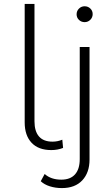

<svg xmlns="http://www.w3.org/2000/svg" viewBox="-20 -762 552 980"><path d="M106 -137V-742H156V-143Q156 -92 179 -65.5Q202 -39 248 -39Q274 -39 298 -49L302 -7Q274 4 242 4Q176 4 141 -33.5Q106 -71 106 -137ZM188 163 208 126Q240 155 293 155Q339 155 363 128Q387 101 387 50V-522H437V52Q437 119 400 158.5Q363 198 296 198Q263 198 234.5 189Q206 180 188 163ZM371 -689Q371 -706 383 -718Q395 -730 412 -730Q429 -730 441 -718.5Q453 -707 453 -690Q453 -673 441 -661Q429 -649 412 -649Q395 -649 383 -660.5Q371 -672 371 -689Z"/></svg>

Font: Montserrat Alternates Light
Style: Regular
Weight: 300
Designer: Julieta Ulanovsky
Foundry: Julieta Ulanovsky
Version: Version 7.200